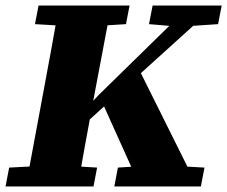

<svg xmlns="http://www.w3.org/2000/svg" viewBox="-34 -672 819 692"><path d="M-14 0 -1 -68 135 -75H199L316 -68L303 0ZM59 0 125 -355Q139 -429 152.5 -503.5Q166 -578 179 -652H367L300 -298Q286 -223 272.5 -148.5Q259 -74 246 0ZM92 -585 105 -652H433L420 -585L293 -577H229ZM217 -176 212 -266H262L322 -330L651 -652H743ZM471 0 334 -304 464 -428 677 0ZM378 0 391 -68 502 -75H576L703 -68L690 0ZM503 -585 516 -652H765L752 -585L634 -577H598Z"/></svg>

Font: Source Serif 4 Black
Style: Italic
Weight: 900
Italic angle: -12°
Designer: Frank Grießhammer
Foundry: Adobe Systems Incorporated
Version: Version 4.004;hotconv 1.0.116;makeotfexe 2.5.65601